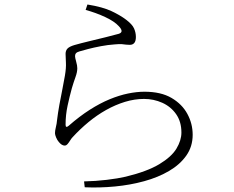

<svg xmlns="http://www.w3.org/2000/svg" viewBox="-20 -793 1040 852"><path d="M360 -749 368 -773Q436 -762 475 -743.5Q514 -725 539 -706Q567 -685 575 -666.5Q583 -648 583 -629Q583 -611 576 -602.5Q569 -594 556 -594Q545 -594 538.5 -595Q532 -596 521.5 -597Q511 -598 489 -596Q459 -594 427.5 -588Q396 -582 371 -575.5Q346 -569 333 -565Q322 -562 317.5 -557Q313 -552 313 -544Q313 -537 318 -519.5Q323 -502 323 -490Q323 -473 315 -451Q307 -429 299 -402Q289 -366 280 -324.5Q271 -283 271 -240Q271 -223 285 -235Q333 -277 378.5 -306Q424 -335 466.5 -352.5Q509 -370 548 -378Q587 -386 621 -386Q694 -386 741 -358.5Q788 -331 811.5 -287.5Q835 -244 835 -195Q835 -143 807 -103Q779 -63 730.5 -34.5Q682 -6 620 11Q558 28 490 34.5Q422 41 356 38L353 12Q404 11 454 5Q504 -1 538 -9Q633 -32 687 -64.5Q741 -97 763 -133.5Q785 -170 785 -205Q785 -253 761.5 -286.5Q738 -320 700 -337Q662 -354 619 -354Q577 -354 534.5 -341Q492 -328 451 -305Q410 -282 372.5 -251Q335 -220 302 -184Q297 -179 291.5 -170Q286 -161 280 -154Q274 -147 267 -147Q254 -147 241 -163Q234 -171 229 -183Q224 -195 224 -202Q224 -213 228 -229Q232 -245 233 -259Q237 -292 243.5 -328Q250 -364 257 -398Q264 -432 268 -457Q274 -492 272.5 -515.5Q271 -539 271 -554Q271 -568 279 -577Q287 -586 310 -593Q338 -601 375.5 -610Q413 -619 449.5 -628Q486 -637 507 -643Q532 -651 507 -677Q488 -698 447.5 -717Q407 -736 360 -749Z"/></svg>

Font: Noto Serif JP
Style: Regular
Weight: 200
Designer: Ryoko NISHIZUKA 西塚涼子 (kana & ideographs); Frank Grießhammer (Latin, Greek & Cyrillic); Wenlong ZHANG 张文龙 (bopomofo); San
Foundry: Adobe
Version: Version 2.001;hotconv 1.1.0;makeotfexe 2.6.0